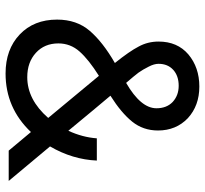

<svg xmlns="http://www.w3.org/2000/svg" viewBox="-44 -708 764 717"><g transform="rotate(90 338.5 -350.0)"><path d="M254.9 11.7Q165 11.7 109.4 -41Q53.7 -93.8 53.7 -180.7Q53.7 -253.9 95.7 -302.7Q137.7 -351.6 215.8 -396.5Q171.9 -451.2 154.3 -485.4Q135.7 -519.5 135.7 -559.6Q135.7 -629.9 183.6 -670.9Q232.4 -711.9 303.7 -711.9Q375 -711.9 421.9 -668.9Q467.8 -625 467.8 -557.6Q467.8 -502 434.6 -460.9Q401.4 -419.9 337.9 -379.9Q381.8 -328.1 468.8 -222.7Q493.2 -275.4 497.1 -329.1Q524.4 -329.1 580.1 -329.1Q576.2 -238.3 527.3 -154.3Q570.3 -102.5 656.2 0Q627.9 0 543 0Q525.4 -20.5 473.6 -83Q383.8 11.7 254.9 11.7ZM300.8 -634.8Q263.7 -634.8 241.2 -614.3Q218.8 -593.8 218.8 -559.6Q218.8 -543 229.5 -522.5Q240.2 -501 252 -484.4Q264.6 -467.8 290 -438.5Q384.8 -493.2 384.8 -551.8Q384.8 -589.8 361.3 -612.3Q336.9 -634.8 300.8 -634.8ZM268.6 -69.3Q352.5 -69.3 420.9 -147.5Q369.1 -210 263.7 -336.9Q203.1 -298.8 172.9 -264.6Q142.6 -230.5 142.6 -185.5Q142.6 -133.8 177.7 -101.6Q212.9 -69.3 268.6 -69.3Z"/></g></svg>

Font: Overpass
Style: Regular
Weight: 400
Designer: Delve Withrington, Thomas Jockin
Version: Version 3.000;DELV;Overpass; ttfautohint (v1.5)